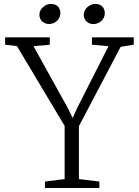

<svg xmlns="http://www.w3.org/2000/svg" viewBox="-20 -946 700 966"><path d="M449.7 -824.7C478.5 -824.7 507.3 -847.2 507.3 -879.4C507.3 -904.8 492.2 -926.3 458.5 -926.3C431.2 -926.3 401.4 -901.9 401.4 -871.1C401.4 -842.8 424.8 -824.7 449.7 -824.7ZM226.6 -825.2C255.4 -825.2 283.7 -847.2 283.7 -879.9C283.7 -904.8 269 -926.3 235.4 -926.3C208 -926.3 178.2 -902.3 178.2 -871.6C178.2 -842.8 201.7 -825.2 226.6 -825.2ZM206.1 0H480V-32.7L377 -44.9V-311L586.9 -710.4L652.8 -721.2V-758.3H442.4V-721.2L525.9 -713.4L369.6 -405.3L345.7 -352.5L319.8 -404.8L148.4 -713.9L230.5 -720.7V-758.3H5.9V-721.2L65.4 -713.9L305.2 -312.5V-44.9L206.1 -32.7Z"/></svg>

Font: Merriweather
Style: Light
Weight: 250
Designer: Eben Sorkin ( eben@eyebytes.com )
Foundry: Sorkin Type Co.
Version: Version 1.003